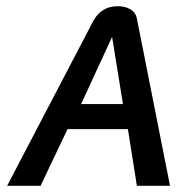

<svg xmlns="http://www.w3.org/2000/svg" viewBox="-20 -600 574 620"><path d="M111 0 198 -183H393L422 0H529L422 -540C417 -569 388 -580 359 -580C298 -579 281 -532 268 -507L3 0ZM342 -481 377 -264H242Z"/></svg>

Font: Charger Pro
Style: BlkNarObl
Weight: 900
Designer: Jasper
Foundry: Cannot Into Space Fonts
Version: Version 1.09